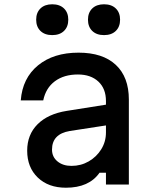

<svg xmlns="http://www.w3.org/2000/svg" viewBox="-20 -862 740 897"><path d="M445 -55Q396 15 288 15Q206 15 156.5 -32.5Q107 -80 107 -158Q107 -233 155.5 -281.5Q204 -330 292 -344L475 -373V-390Q475 -448 439.5 -481Q404 -514 344 -514Q279 -514 236.5 -482.5Q194 -451 182 -393H77Q85 -497 157.5 -556.5Q230 -616 347 -616Q460 -616 521 -559Q582 -502 582 -397V0H475V-55ZM223 -163Q223 -129 248.5 -108Q274 -87 314 -87Q358 -87 394.5 -108Q431 -129 453 -164.5Q475 -200 475 -243V-276L306 -250Q223 -236 223 -163ZM224 -698Q189 -698 169 -717.5Q149 -737 149 -770Q149 -803 169 -822.5Q189 -842 224 -842Q259 -842 279 -822.5Q299 -803 299 -770Q299 -737 279 -717.5Q259 -698 224 -698ZM466 -698Q431 -698 411 -717.5Q391 -737 391 -770Q391 -803 411 -822.5Q431 -842 466 -842Q501 -842 521 -822.5Q541 -803 541 -770Q541 -737 521 -717.5Q501 -698 466 -698Z"/></svg>

Font: Martian Mono
Style: Regular
Weight: 400
Monospace: yes
Designer: Roman Shamin
Foundry: Evil Martians
Version: Version 1.000; ttfautohint (v1.8.4.7-5d5b)